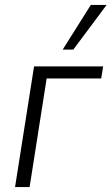

<svg xmlns="http://www.w3.org/2000/svg" viewBox="-20 -758 452 778"><path d="M41 0 118 -489H398L390 -440H169L100 0ZM234 -557 348 -738H412L277 -557Z"/></svg>

Font: Nunito Sans 10pt Condensed Light
Style: Italic
Weight: 300
Width: 3
Italic angle: -9°
Designer: Vernon Adams
Foundry: Vernon Adams
Version: Version 3.101;gftools[0.9.27]